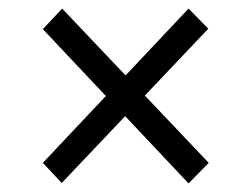

<svg xmlns="http://www.w3.org/2000/svg" viewBox="-20 -583 586 448"><path d="M124 -156 80 -203 227 -359 80 -515 125 -563 273 -407 420 -563 466 -516 318 -360 467 -203 420 -155 272 -312Z"/></svg>

Font: Rosa Sans
Style: Regular
Weight: 400
Designer: Pentagram / MCKL
Foundry: Pentagram / MCKL
Version: Version 1.005;September 16, 2019;FontCreator 11.5.0.2425 64-